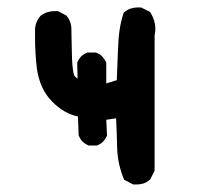

<svg xmlns="http://www.w3.org/2000/svg" viewBox="-20 -484 540 516"><path d="M220.7 -92.8H218.8Q199.2 -100.6 192.4 -118.2L191.4 -120.1L189.5 -170.9Q152.3 -178.7 121.1 -210Q86.9 -244.1 79.1 -299.8Q74.2 -340.8 74.2 -382.8Q74.2 -395.5 74.2 -407.2V-408.2Q76.2 -426.8 88.9 -441.4Q105.5 -454.1 127 -454.1Q129.9 -454.1 135.7 -454.1L158.2 -442.4Q171.9 -426.8 171.9 -405.3Q171.9 -402.3 171.9 -399.4Q172.9 -364.3 173.3 -335.4Q173.8 -306.6 177.7 -287.1Q178.7 -281.2 182.6 -277.3L188.5 -272.5L187.5 -315.4Q195.3 -335 212.9 -341.8L214.8 -342.8H238.3Q249 -337.9 252.9 -334Q260.7 -326.2 265.6 -315.4V-259.8L293.9 -268.6Q295.9 -311.5 296.9 -345.7Q297.9 -379.9 301.3 -402.8Q304.7 -425.8 312.5 -450.2Q323.2 -459 332.5 -461.4Q341.8 -463.9 347.7 -463.9Q353.5 -463.9 359.4 -463.9L382.8 -452.1Q397.5 -430.7 397.5 -406.2Q397.5 -397.5 395.5 -388.7V-25.4L383.8 -2Q374 6.8 364.7 9.3Q355.5 11.7 349.6 11.7Q343.8 11.7 337.9 11.7L313.5 -1Q295.9 -43.9 294.9 -85.9Q293.9 -127.9 292 -166L265.6 -162.1L267.6 -120.1Q259.8 -100.6 242.2 -93.8L240.2 -92.8Z"/></svg>

Font: JasonHandwriting2
Style: SemiBold
Weight: 600
Version: Version 1.04.7